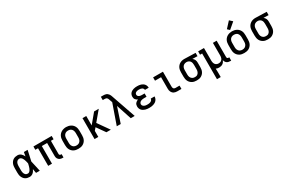

<svg xmlns="http://www.w3.org/2000/svg" viewBox="168 -2394 6264 4210"><g transform="rotate(-30 3300.0 -289.0)"><path d="M267 8Q239 8 212 2Q185 -4 161.5 -18.5Q138 -33 121 -55Q104 -77 93.5 -102.5Q83 -128 79.5 -155.5Q76 -183 76 -210V-320Q76 -347 79.5 -374.5Q83 -402 93.5 -427.5Q104 -453 121 -475Q138 -497 161.5 -511.5Q185 -526 212 -532Q239 -538 267 -538Q291 -538 313.5 -529.5Q336 -521 354 -505.5Q372 -490 385.5 -470Q399 -450 410 -429Q414 -454 418 -479.5Q422 -505 427 -530H522Q507 -465 493.5 -399Q480 -333 464 -268Q480 -201 494.5 -134Q509 -67 524 0H429Q424 -26 419.5 -52.5Q415 -79 411 -106Q400 -84 387 -63Q374 -42 355.5 -26Q337 -10 314 -1Q291 8 267 8ZM267 -76Q287 -76 303.5 -88Q320 -100 331 -117Q342 -134 349.5 -152.5Q357 -171 363 -190.5Q369 -210 373.5 -229.5Q378 -249 382 -268Q378 -288 373.5 -307Q369 -326 363 -344.5Q357 -363 349.5 -381Q342 -399 331 -415Q320 -431 303 -442.5Q286 -454 267 -454Q251 -454 236 -449Q221 -444 209.5 -433.5Q198 -423 190.5 -409.5Q183 -396 179 -381Q175 -366 173 -350.5Q171 -335 171 -320V-210Q171 -195 173 -179.5Q175 -164 179 -149Q183 -134 190.5 -120.5Q198 -107 209.5 -96.5Q221 -86 236 -81Q251 -76 267 -76Z M1102 8Q1085 8 1067.5 5.5Q1050 3 1034 -4Q1018 -11 1005 -22.5Q992 -34 983 -49Q974 -64 970.5 -81Q967 -98 967 -115V-446H833V0H737V-446H669V-530H1131V-446H1063V-115Q1063 -108 1065 -100Q1067 -92 1073 -86.5Q1079 -81 1086.5 -78.5Q1094 -76 1102 -76H1120V8Z M1500 8Q1471 8 1442 3Q1413 -2 1387 -15.5Q1361 -29 1340.5 -50Q1320 -71 1307 -97Q1294 -123 1289 -152Q1284 -181 1284 -210V-320Q1284 -349 1289 -378Q1294 -407 1307 -433Q1320 -459 1340.5 -480Q1361 -501 1387 -514.5Q1413 -528 1442 -534.5Q1471 -541 1500 -541Q1529 -541 1558 -534.5Q1587 -528 1613 -514.5Q1639 -501 1659.5 -480Q1680 -459 1693 -433Q1706 -407 1711 -378Q1716 -349 1716 -320V-210Q1716 -181 1711 -152Q1706 -123 1693 -97Q1680 -71 1659.5 -50Q1639 -29 1613 -15.5Q1587 -2 1558 3Q1529 8 1500 8ZM1500 -76Q1517 -76 1534 -79.5Q1551 -83 1565.5 -92Q1580 -101 1591 -114Q1602 -127 1609 -143Q1616 -159 1618.5 -176Q1621 -193 1621 -210V-320Q1621 -337 1618 -354Q1615 -371 1608.5 -387Q1602 -403 1591 -416.5Q1580 -430 1565 -438.5Q1550 -447 1533 -450.5Q1516 -454 1498 -454Q1481 -454 1464.5 -450Q1448 -446 1433.5 -437.5Q1419 -429 1408 -415.5Q1397 -402 1390.5 -386.5Q1384 -371 1381.5 -354Q1379 -337 1379 -320V-210Q1379 -193 1381.5 -176Q1384 -159 1391 -143Q1398 -127 1409 -114Q1420 -101 1434.5 -92Q1449 -83 1466 -79.5Q1483 -76 1500 -76Z M1911 0V-530H2006V-291L2205 -530H2323L2120 -288L2323 0H2211L2059 -215L2006 -153V0Z M2473 0 2651 -508 2624 -584Q2624 -584 2624 -584Q2624 -584 2624 -584V-585Q2620 -598 2614 -611.5Q2608 -625 2597.5 -634.5Q2587 -644 2573 -647.5Q2559 -651 2544 -651H2494V-735H2544Q2564 -735 2583 -733.5Q2602 -732 2620.5 -726Q2639 -720 2654.5 -708Q2670 -696 2682 -680.5Q2694 -665 2701.5 -647.5Q2709 -630 2715 -611L2927 0H2827L2701 -384L2573 0Z M3297 8Q3272 8 3246.5 5.5Q3221 3 3196.5 -4.5Q3172 -12 3149 -25Q3126 -38 3109.5 -57Q3093 -76 3084.5 -101Q3076 -126 3076 -152Q3076 -173 3081.5 -193.5Q3087 -214 3100.5 -230Q3114 -246 3132 -257.5Q3150 -269 3170 -277Q3153 -284 3138 -294.5Q3123 -305 3112 -320Q3101 -335 3096.5 -353Q3092 -371 3092 -389Q3092 -413 3099.5 -436Q3107 -459 3122.5 -477Q3138 -495 3159 -507Q3180 -519 3203 -526Q3226 -533 3249.5 -535.5Q3273 -538 3297 -538Q3321 -538 3345 -535.5Q3369 -533 3392 -525.5Q3415 -518 3435.5 -505Q3456 -492 3471 -473.5Q3486 -455 3494 -431.5Q3502 -408 3502 -384Q3502 -384 3502 -383.5Q3502 -383 3502 -382H3407Q3407 -382 3407 -382.5Q3407 -383 3407 -383Q3407 -401 3395.5 -416.5Q3384 -432 3368 -440Q3352 -448 3333.5 -451Q3315 -454 3297 -454Q3285 -454 3273 -453Q3261 -452 3249.5 -449.5Q3238 -447 3227 -442Q3216 -437 3206.5 -429.5Q3197 -422 3192.5 -410.5Q3188 -399 3188 -387Q3188 -375 3192.5 -363.5Q3197 -352 3206.5 -343.5Q3216 -335 3227.5 -330Q3239 -325 3251 -322.5Q3263 -320 3275.5 -319Q3288 -318 3300 -318H3362V-234H3300Q3286 -234 3272 -232.5Q3258 -231 3244 -228Q3230 -225 3217 -219Q3204 -213 3193.5 -203.5Q3183 -194 3177 -181Q3171 -168 3171 -153Q3171 -140 3177 -127Q3183 -114 3193.5 -105Q3204 -96 3216.5 -90Q3229 -84 3242.5 -81Q3256 -78 3270 -77Q3284 -76 3297 -76Q3311 -76 3324.5 -77Q3338 -78 3351.5 -81.5Q3365 -85 3377.5 -90.5Q3390 -96 3400 -105Q3410 -114 3416 -126.5Q3422 -139 3422 -153H3518Q3518 -153 3518 -153Q3518 -153 3518 -153Q3518 -127 3509 -102.5Q3500 -78 3483.5 -58.5Q3467 -39 3445 -26Q3423 -13 3398.5 -5.5Q3374 2 3348.5 5Q3323 8 3297 8Z M4007 0Q3986 0 3965.5 -3.5Q3945 -7 3926 -16Q3907 -25 3892.5 -40Q3878 -55 3868.5 -74Q3859 -93 3855.5 -113.5Q3852 -134 3852 -155V-446H3699V-530H3948V-155Q3948 -142 3950.5 -128.5Q3953 -115 3961 -104.5Q3969 -94 3981.5 -89Q3994 -84 4007 -84H4111V0Z M4499 8Q4470 8 4441 3Q4412 -2 4386.5 -15.5Q4361 -29 4340 -50Q4319 -71 4306.5 -97Q4294 -123 4289 -152Q4284 -181 4284 -210V-320Q4284 -348 4288.5 -375.5Q4293 -403 4304.5 -428.5Q4316 -454 4335 -475Q4354 -496 4378.5 -510Q4403 -524 4430 -531Q4457 -538 4485 -538Q4489 -538 4492.5 -538Q4496 -538 4500 -538L4775 -530V-446L4647 -450Q4662 -439 4674 -424.5Q4686 -410 4694 -393Q4702 -376 4705 -357.5Q4708 -339 4708 -320V-210Q4708 -181 4703.5 -152.5Q4699 -124 4687 -98Q4675 -72 4655 -51Q4635 -30 4610 -16Q4585 -2 4556.5 3Q4528 8 4499 8ZM4499 -76Q4516 -76 4532.5 -79.5Q4549 -83 4562.5 -92.5Q4576 -102 4586 -115.5Q4596 -129 4602 -144.5Q4608 -160 4610.5 -176.5Q4613 -193 4613 -210V-320Q4613 -344 4608 -367.5Q4603 -391 4589.5 -410.5Q4576 -430 4554.5 -441Q4533 -452 4509 -454H4500Q4498 -454 4496 -454Q4494 -454 4492 -454Q4476 -454 4460 -449Q4444 -444 4430 -435Q4416 -426 4406 -413Q4396 -400 4390 -384.5Q4384 -369 4381.5 -352.5Q4379 -336 4379 -320V-210Q4379 -193 4381.5 -176Q4384 -159 4390.5 -143.5Q4397 -128 4408 -114.5Q4419 -101 4433.5 -92Q4448 -83 4465 -79.5Q4482 -76 4499 -76Z M4892 205V-446H4839V-530H4987V-210Q4987 -193 4989.5 -176.5Q4992 -160 4997.5 -144.5Q5003 -129 5013 -115.5Q5023 -102 5037 -93Q5051 -84 5067 -80Q5083 -76 5100 -76Q5117 -76 5133 -80Q5149 -84 5163 -93Q5177 -102 5187 -115.5Q5197 -129 5202.5 -144.5Q5208 -160 5210.5 -176.5Q5213 -193 5213 -210V-530H5308V-115Q5308 -108 5310.5 -100Q5313 -92 5318.5 -86.5Q5324 -81 5332 -78.5Q5340 -76 5348 -76H5366V8H5348Q5324 8 5301 3Q5278 -2 5259 -15.5Q5240 -29 5228 -49.5Q5216 -70 5213 -94Q5204 -71 5189.5 -51Q5175 -31 5155 -17.5Q5135 -4 5111 2Q5087 8 5062 8Q5042 8 5022 4Q5002 0 4984 -9Q4985 19 4986 47Q4987 75 4987 102V205Z M5700 8Q5671 8 5642 3Q5613 -2 5587 -15.5Q5561 -29 5540.5 -50Q5520 -71 5507 -97Q5494 -123 5489 -152Q5484 -181 5484 -210V-320Q5484 -349 5489 -378Q5494 -407 5507 -433Q5520 -459 5540.5 -480Q5561 -501 5587 -514.5Q5613 -528 5642 -534.5Q5671 -541 5700 -541Q5729 -541 5758 -534.5Q5787 -528 5813 -514.5Q5839 -501 5859.5 -480Q5880 -459 5893 -433Q5906 -407 5911 -378Q5916 -349 5916 -320V-210Q5916 -181 5911 -152Q5906 -123 5893 -97Q5880 -71 5859.5 -50Q5839 -29 5813 -15.5Q5787 -2 5758 3Q5729 8 5700 8ZM5700 -76Q5717 -76 5734 -79.5Q5751 -83 5765.5 -92Q5780 -101 5791 -114Q5802 -127 5809 -143Q5816 -159 5818.5 -176Q5821 -193 5821 -210V-320Q5821 -337 5818 -354Q5815 -371 5808.5 -387Q5802 -403 5791 -416.5Q5780 -430 5765 -438.5Q5750 -447 5733 -450.5Q5716 -454 5698 -454Q5681 -454 5664.5 -450Q5648 -446 5633.5 -437.5Q5619 -429 5608 -415.5Q5597 -402 5590.5 -386.5Q5584 -371 5581.5 -354Q5579 -337 5579 -320V-210Q5579 -193 5581.5 -176Q5584 -159 5591 -143Q5598 -127 5609 -114Q5620 -101 5634.5 -92Q5649 -83 5666 -79.5Q5683 -76 5700 -76ZM5681 -585 5628 -635 5764 -783 5836 -717Z M6299 8Q6270 8 6241 3Q6212 -2 6186.5 -15.5Q6161 -29 6140 -50Q6119 -71 6106.5 -97Q6094 -123 6089 -152Q6084 -181 6084 -210V-320Q6084 -348 6088.5 -375.5Q6093 -403 6104.5 -428.5Q6116 -454 6135 -475Q6154 -496 6178.5 -510Q6203 -524 6230 -531Q6257 -538 6285 -538Q6289 -538 6292.5 -538Q6296 -538 6300 -538L6575 -530V-446L6447 -450Q6462 -439 6474 -424.5Q6486 -410 6494 -393Q6502 -376 6505 -357.5Q6508 -339 6508 -320V-210Q6508 -181 6503.5 -152.5Q6499 -124 6487 -98Q6475 -72 6455 -51Q6435 -30 6410 -16Q6385 -2 6356.5 3Q6328 8 6299 8ZM6299 -76Q6316 -76 6332.5 -79.5Q6349 -83 6362.5 -92.5Q6376 -102 6386 -115.5Q6396 -129 6402 -144.5Q6408 -160 6410.5 -176.5Q6413 -193 6413 -210V-320Q6413 -344 6408 -367.5Q6403 -391 6389.5 -410.5Q6376 -430 6354.5 -441Q6333 -452 6309 -454H6300Q6298 -454 6296 -454Q6294 -454 6292 -454Q6276 -454 6260 -449Q6244 -444 6230 -435Q6216 -426 6206 -413Q6196 -400 6190 -384.5Q6184 -369 6181.5 -352.5Q6179 -336 6179 -320V-210Q6179 -193 6181.5 -176Q6184 -159 6190.5 -143.5Q6197 -128 6208 -114.5Q6219 -101 6233.5 -92Q6248 -83 6265 -79.5Q6282 -76 6299 -76Z"/></g></svg>

Font: Iosevka Slab Medium Extended
Style: Regular
Weight: 500
Width: 7
Monospace: yes
Designer: Belleve Invis
Foundry: Belleve Invis
Version: Version 11.1.1; ttfautohint (v1.8.3)